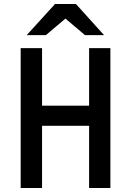

<svg xmlns="http://www.w3.org/2000/svg" viewBox="-20 -941 656 961"><path d="M83.5 0V-700H190.5V-412H426V-700H532.5V0H426V-311.5H190.5V0ZM113.5 -765 255.5 -921H360L501 -765H405.5L307.5 -848L209.5 -765Z"/></svg>

Font: Overpass Mono SemiBold
Style: Regular
Weight: 600
Monospace: yes
Designer: Delve Withrington, Dave Bailey
Foundry: Delve Fonts LLC
Version: Version 4.000